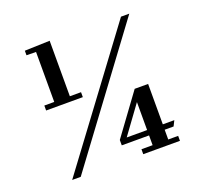

<svg xmlns="http://www.w3.org/2000/svg" viewBox="-130 -903 1096 1049"><g transform="rotate(-20 418.0 -378.5)"><path d="M436 -116.2 607.9 -351.1H686V-116.2H752.9L737.3 -85H685.5V-28.3H743.2V0.5H529.8V-28.3H594.7V-85H436ZM594.7 -116.2V-278.8L476.1 -116.2ZM112.8 -434.1H170.4V-724.6L115.2 -725.6V-752L261.2 -756.8V-434.1H326.2V-405.3H112.8ZM672.4 -747.1H720.7L166.5 0H116.7Z"/></g></svg>

Font: Cantata One
Style: Regular
Weight: 400
Designer: Joana Maria Correia da Silva
Foundry: Joana Maria Correia da Silva
Version: Version 1.002